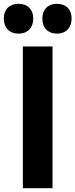

<svg xmlns="http://www.w3.org/2000/svg" viewBox="-42 -996 399 1016"><path d="M79 0H236V-750H79ZM56 -818C104 -818 134 -849 134 -898C134 -946 104 -976 56 -976C8 -976 -22 -946 -22 -898C-22 -849 8 -818 56 -818ZM259 -818C307 -818 337 -849 337 -898C337 -946 307 -976 259 -976C212 -976 182 -946 182 -898C182 -849 212 -818 259 -818Z"/></svg>

Font: Bounded Med
Style: Regular
Weight: 500
Designer: Vlad Churkin
Version: Version 3.0